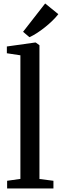

<svg xmlns="http://www.w3.org/2000/svg" viewBox="-20 -1058 348 1078"><path d="M94.5 -53.5V-747.5L18.5 -759V-797L175 -819H181L201.5 -804V-53L280 -43V0H20V-43ZM145 -849.5 109.5 -879.5 233.5 -1038.5 307.5 -978.5Q294 -961 274.5 -942Q255 -923 232.5 -905Q210 -887 187.5 -872.5Q165 -858 146 -849.5Z"/></svg>

Font: Merriweather 48pt Medium
Style: Regular
Weight: 500
Version: Version 2.100